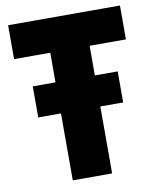

<svg xmlns="http://www.w3.org/2000/svg" viewBox="-87 -847 743 913"><g transform="rotate(-10 285.0 -390.0)"><path d="M379.9 -616.2V-473.1H490.2V-323.2H379.9V0H189.9V-323.2H80.1V-473.1H189.9V-616.2H15.1V-779.8H555.2V-616.2Z"/></g></svg>

Font: Cooper Hewitt
Style: Heavy
Weight: 713
Designer: Village Type and Design LLC
Foundry: Cooper Hewitt Smithsonian Design Museum
Version: 1.000